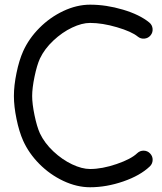

<svg xmlns="http://www.w3.org/2000/svg" viewBox="-20 -789 682 809"><path d="M558.3 -143.6Q569.8 -154.5 585.7 -154.2Q601.6 -153.8 612.5 -142.3Q623.5 -130.9 623.2 -114.9Q622.8 -98.9 611.3 -87.9Q570.6 -49.1 499.4 -24.5Q428.2 0 359.6 0Q303.7 0 246.9 -26.7Q190.2 -53.5 145.9 -98.1Q101.6 -142.8 77.6 -196Q60.5 -234.4 49.6 -287.6Q38.6 -340.8 38.6 -384.5Q38.6 -428.5 49.6 -481.7Q60.5 -534.9 77.6 -573.2Q101.6 -626.5 145.9 -671.1Q190.2 -715.8 246.9 -742.6Q303.7 -769.3 359.6 -769.3Q427.5 -769.3 497.9 -748.4Q568.4 -727.5 609.1 -694.1Q621.3 -684.1 622.9 -668.2Q624.5 -652.3 614.5 -640.1Q604.5 -627.9 588.6 -626.3Q572.8 -624.8 560.5 -634.8Q534.7 -656 472.9 -674.2Q411.1 -692.4 359.6 -692.4Q325.2 -692.4 283.7 -672.7Q242.2 -653.1 204.8 -618Q167.5 -583 148.2 -542.2Q135.5 -514.2 125.5 -465.9Q115.5 -417.7 115.5 -384.5Q115.5 -351.6 125.5 -303.3Q135.5 -255.1 148.2 -227.1Q167.5 -186.3 204.8 -151.2Q242.2 -116.2 283.7 -96.6Q325.2 -76.9 359.6 -76.9Q410.2 -76.9 471.3 -97.8Q532.5 -118.7 558.3 -143.6Z"/></svg>

Font: Tecnico
Style: Grueso
Weight: 700
Version: Version 1.3